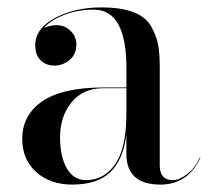

<svg xmlns="http://www.w3.org/2000/svg" viewBox="-20 -488 561 518"><path d="M259 -252H321V-305Q321 -462 233 -462Q189 -462 152.5 -447.5Q116 -433 99 -413Q138 -428 162 -411.5Q186 -395 186 -368Q186 -341 167.5 -326Q149 -311 127 -311Q104 -311 89.5 -325.5Q75 -340 75 -366Q75 -411 128.5 -439.5Q182 -468 253 -468Q307 -468 340.5 -455Q374 -442 388.5 -415.5Q403 -389 407 -365.5Q411 -342 411 -305V-42Q411 -2 447 -2Q463 -2 484.5 -18Q506 -34 519 -63H521Q487 10 413 10Q321 10 321 -73V-126Q313 -58 278 -24Q243 10 175 10Q115 10 77.5 -24Q40 -58 40 -113Q40 -178 94.5 -215Q149 -252 259 -252ZM212 -2Q261 -2 291 -45.5Q321 -89 321 -181V-250H259Q204 -250 173 -212Q142 -174 142 -117Q142 -65 160.5 -33.5Q179 -2 212 -2Z"/></svg>

Font: Bodoni* 72
Style: Regular
Weight: 400
Version: Version 1.003